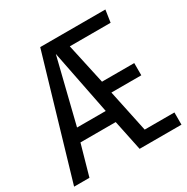

<svg xmlns="http://www.w3.org/2000/svg" viewBox="-173 -845 958 984"><g transform="rotate(-30 305.5 -353.0)"><path d="M337.9 -180H129.2L78.5 0H-12.3L194.9 -706.2H580.5L569.7 -633.8H328.2L380.5 -394.4H571.3V-322.1H394.4L447.2 -72.3H623.1V0H375.4ZM152.3 -254.9H322.1L246.7 -635.9Z"/></g></svg>

Font: FiraCode Nerd Font
Style: Regular
Weight: 400
Designer: Carrois Corporate, Edenspiekermann AG, Nikita Prokopov
Foundry: Carrois Corporate, Edenspiekermann AG, Nikita Prokopov
Version: Version 6.002;Nerd Fonts 2.2.2